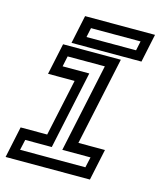

<svg xmlns="http://www.w3.org/2000/svg" viewBox="-105 -761 705 838"><g transform="rotate(15 248.0 -342.0)"><path d="M-0.5 0 29.5 -141.5H149.5L204.5 -398.5H84.5L114.5 -540H375.5L290.5 -141.5H410.5L380.5 0ZM52.5 -46.5H347.5L358 -94H230.5L315.5 -494H147.5L137.5 -446.5H258L183 -94H63ZM148.5 -555.5 175.5 -683.5H491.5L464.5 -555.5ZM205 -597H429L438 -639.5H214Z"/></g></svg>

Font: Tourney Thin Medium
Style: Italic
Weight: 500
Italic angle: -12°
Version: Version 1.015